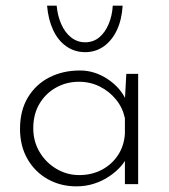

<svg xmlns="http://www.w3.org/2000/svg" viewBox="-20 -653 599 681"><path d="M251 8Q195 8 149.5 -17.5Q104 -43 77.5 -89Q51 -135 51 -196Q51 -261 79 -307.5Q107 -354 155 -378.5Q203 -403 264 -403Q316 -403 362.5 -372Q409 -341 429 -294L422 -280L428 -391H470V0H423V-121L433 -103Q426 -83 409 -63.5Q392 -44 367.5 -27.5Q343 -11 313.5 -1.5Q284 8 251 8ZM261 -32Q305 -32 340.5 -50.5Q376 -69 398 -102Q420 -135 423 -178V-234Q415 -271 391.5 -300Q368 -329 334 -346Q300 -363 260 -363Q216 -363 179 -342.5Q142 -322 120 -285Q98 -248 98 -198Q98 -152 120 -114.5Q142 -77 179.5 -54.5Q217 -32 261 -32ZM282 -468Q245 -468 215.5 -488.5Q186 -509 168.5 -546.5Q151 -584 147 -633H181Q184 -598 197 -568Q210 -538 232 -520.5Q254 -503 282 -503Q311 -503 332 -520.5Q353 -538 365.5 -568Q378 -598 380 -633H415Q412 -583 394.5 -546Q377 -509 348 -488.5Q319 -468 282 -468Z"/></svg>

Font: Josefin Sans Thin Light
Style: Regular
Weight: 300
Version: Version 2.000